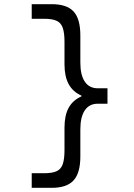

<svg xmlns="http://www.w3.org/2000/svg" viewBox="-20 -790 640 920"><path d="M228 110H132V40H192Q230 40 251 30.5Q272 21 280.5 -3Q289 -27 289 -70V-178Q289 -237 309 -273.5Q329 -310 370 -328V-332Q329 -350 309 -387Q289 -424 289 -482V-590Q289 -633 280.5 -657Q272 -681 251 -690.5Q230 -700 192 -700H132V-770H228Q300 -770 332.5 -735Q365 -700 365 -620V-490Q365 -430 386.5 -398.5Q408 -367 448 -367H495V-293H448Q408 -293 386.5 -261.5Q365 -230 365 -170V-40Q365 39 332.5 74.5Q300 110 228 110Z"/></svg>

Font: M PLUS Code Latin Expanded
Style: Regular
Weight: 400
Width: 7
Designer: Coji Morishita
Foundry: UNDERFOREST DESIGN
Version: Version 1.002; ttfautohint (v1.8.3)